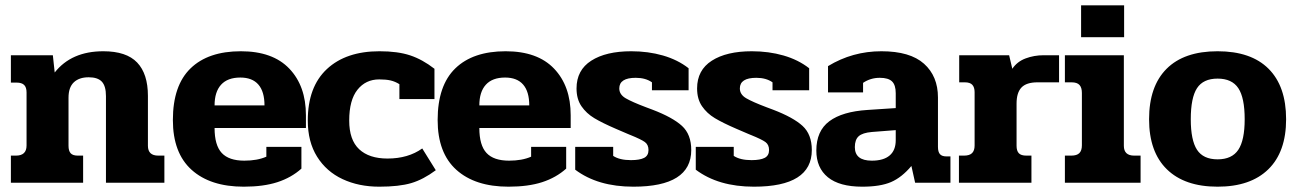

<svg xmlns="http://www.w3.org/2000/svg" viewBox="-20 -688 4884 723"><path d="M21 -102H40Q80 -102 80 -140V-340Q80 -359 71 -368Q62 -377 42 -377H21V-480H179L186 -415Q249 -495 369 -495Q456 -495 496.5 -452.5Q537 -410 537 -327V-139Q537 -102 576 -102H599V0H379V-326Q379 -364 363.5 -380.5Q348 -397 314 -397Q278 -397 258 -378Q238 -359 238 -320V-139Q238 -120 246 -111Q254 -102 273 -102H293V0H21Z M631 -236Q631 -366 697.5 -430.5Q764 -495 887 -495Q1007 -495 1069.5 -429.5Q1132 -364 1132 -254V-206H788Q788 -141 815 -112Q842 -83 900 -83Q949 -83 983 -98V-135H1115V-53Q1077 -19 1024.5 -2Q972 15 898 15Q772 15 701.5 -48.5Q631 -112 631 -236ZM976 -291Q976 -343 953 -369.5Q930 -396 885 -396Q837 -396 812.5 -369Q788 -342 788 -291Z M1139 -234Q1139 -361 1211 -428Q1283 -495 1409 -495Q1478 -495 1524.5 -479.5Q1571 -464 1616 -429V-315H1484V-371Q1468 -381 1451 -385Q1434 -389 1408 -389Q1357 -389 1326 -350Q1295 -311 1295 -234Q1295 -161 1332.5 -126Q1370 -91 1439 -91Q1517 -91 1570 -129L1621 -47Q1574 -12 1528.5 1.5Q1483 15 1408 15Q1331 15 1270 -13.5Q1209 -42 1174 -98Q1139 -154 1139 -234Z M1628 -236Q1628 -366 1694.5 -430.5Q1761 -495 1884 -495Q2004 -495 2066.5 -429.5Q2129 -364 2129 -254V-206H1785Q1785 -141 1812 -112Q1839 -83 1897 -83Q1946 -83 1980 -98V-135H2112V-53Q2074 -19 2021.5 -2Q1969 15 1895 15Q1769 15 1698.5 -48.5Q1628 -112 1628 -236ZM1973 -291Q1973 -343 1950 -369.5Q1927 -396 1882 -396Q1834 -396 1809.5 -369Q1785 -342 1785 -291Z M2146 -49V-135H2289V-101Q2313 -85 2356 -85Q2389 -85 2405.5 -93.5Q2422 -102 2422 -123Q2422 -143 2408.5 -153Q2395 -163 2353 -180Q2357 -178 2299 -203Q2248 -225 2218 -243Q2188 -261 2169.5 -288Q2151 -315 2151 -355Q2151 -424 2206.5 -459.5Q2262 -495 2357 -495Q2421 -495 2476.5 -479Q2532 -463 2573 -431V-348H2435V-378Q2411 -395 2374 -395Q2312 -395 2312 -355Q2312 -332 2336 -318Q2360 -304 2413 -284L2437 -275Q2513 -246 2548 -214Q2583 -182 2583 -123Q2583 15 2365 15Q2231 15 2146 -49Z M2600 -49V-135H2743V-101Q2767 -85 2810 -85Q2843 -85 2859.5 -93.5Q2876 -102 2876 -123Q2876 -143 2862.5 -153Q2849 -163 2807 -180Q2811 -178 2753 -203Q2702 -225 2672 -243Q2642 -261 2623.5 -288Q2605 -315 2605 -355Q2605 -424 2660.5 -459.5Q2716 -495 2811 -495Q2875 -495 2930.5 -479Q2986 -463 3027 -431V-348H2889V-378Q2865 -395 2828 -395Q2766 -395 2766 -355Q2766 -332 2790 -318Q2814 -304 2867 -284L2891 -275Q2967 -246 3002 -214Q3037 -182 3037 -123Q3037 15 2819 15Q2685 15 2600 -49Z M3054 -121Q3054 -195 3103 -231.5Q3152 -268 3247 -274L3353 -281V-337Q3353 -368 3339 -381.5Q3325 -395 3293 -395Q3258 -395 3230 -376V-340H3098V-439Q3190 -495 3299 -495Q3407 -495 3459.5 -448Q3512 -401 3512 -321V-135Q3512 -116 3519.5 -107.5Q3527 -99 3544 -99H3559V0H3426L3412 -63Q3376 -20 3335.5 -2.5Q3295 15 3227 15Q3141 15 3097.5 -20.5Q3054 -56 3054 -121ZM3353 -160V-198L3263 -191Q3228 -188 3213.5 -175Q3199 -162 3199 -134Q3199 -83 3263 -83Q3307 -83 3330 -102.5Q3353 -122 3353 -160Z M3591 -102H3610Q3631 -102 3640.5 -111.5Q3650 -121 3650 -140V-341Q3650 -359 3641.5 -368.5Q3633 -378 3613 -378H3592V-480H3780L3792 -429Q3810 -456 3842 -468Q3874 -480 3910 -480H3968V-378H3887Q3845 -378 3826.5 -358.5Q3808 -339 3808 -298V-139Q3808 -120 3816.5 -111Q3825 -102 3845 -102H3864V0H3591Z M4051 -668H4213V-548H4051ZM3990 -102H4014Q4035 -102 4044.5 -111.5Q4054 -121 4054 -141V-338Q4054 -358 4045 -368Q4036 -378 4015 -378H3990V-480H4212V-139Q4212 -102 4251 -102H4275V0H3990Z M4307 -239Q4307 -363 4373 -429Q4439 -495 4565 -495Q4691 -495 4757 -429Q4823 -363 4823 -239Q4823 -116 4756 -50.5Q4689 15 4565 15Q4441 15 4374 -50.5Q4307 -116 4307 -239ZM4667 -239Q4667 -320 4643 -356Q4619 -392 4565 -392Q4511 -392 4487.5 -356Q4464 -320 4464 -239Q4464 -160 4487.5 -124Q4511 -88 4565 -88Q4619 -88 4643 -124Q4667 -160 4667 -239Z"/></svg>

Font: Pridi SemiBold
Style: Regular
Weight: 600
Designer: Katatrad Team
Foundry: CadsonDemak
Version: Version 1.001